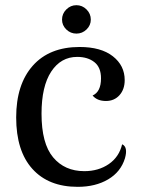

<svg xmlns="http://www.w3.org/2000/svg" viewBox="-20 -703 547 736"><path d="M217.8 -627.9Q217.8 -650.4 234.1 -666.7Q250.5 -683.1 272.9 -683.1Q295.4 -683.1 311.8 -666.7Q328.1 -650.4 328.1 -627.9Q328.1 -606 311.8 -590.1Q295.4 -574.2 272.9 -574.2Q250.5 -574.2 234.1 -590.1Q217.8 -606 217.8 -627.9ZM277.8 13.2Q166 13.2 104 -55.7Q42 -124.5 42 -252.9Q42 -379.4 105.7 -451.2Q169.4 -522.9 285.2 -522.9Q367.2 -522.9 412.6 -487.3Q458 -451.7 458 -396Q458 -360.4 438 -338.1Q418 -315.9 386.2 -315.9Q352.1 -315.9 335 -336.9Q367.2 -351.1 367.2 -402.8Q367.2 -444.8 341.8 -464.8Q316.4 -484.9 275.9 -484.9Q213.4 -484.9 176.3 -428.5Q139.2 -372.1 139.2 -267.1Q139.2 -152.8 183.6 -99.9Q228 -46.9 303.2 -46.9Q357.4 -46.9 397 -74Q436.5 -101.1 448.2 -149.9Q471.2 -139.6 459 -96.2Q442.9 -43.9 394.5 -15.4Q346.2 13.2 277.8 13.2Z"/></svg>

Font: Arima Madurai Medium
Style: Regular
Weight: 500
Designer: Joana Correia and Natanael Gama
Foundry: NDISCOVER
Version: Version 1.019;PS 001.019;hotconv 1.0.88;makeotf.lib2.5.64775